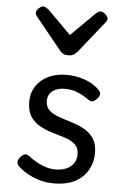

<svg xmlns="http://www.w3.org/2000/svg" viewBox="-58 -886 603 946"><g transform="rotate(5 243.0 -413.0)"><path d="M244 19Q204 19 169 8Q134 -3 107 -19.5Q80 -36 64 -53Q57 -61 57.5 -72.5Q58 -84 71 -98Q82 -109 91 -111Q100 -113 111 -105Q148 -77 181.5 -63.5Q215 -50 246 -50Q276 -50 299 -59.5Q322 -69 335.5 -88Q349 -107 349 -133Q349 -165 330 -182.5Q311 -200 281.5 -209.5Q252 -219 219 -228.5Q186 -238 156.5 -253.5Q127 -269 108 -297Q89 -325 89 -373Q89 -415 110.5 -448Q132 -481 170.5 -500Q209 -519 259 -519Q299 -519 330.5 -510.5Q362 -502 385.5 -488.5Q409 -475 424 -459Q435 -448 433.5 -437.5Q432 -427 421 -415Q410 -402 399.5 -400.5Q389 -399 376 -408Q348 -428 320 -439Q292 -450 258 -450Q222 -450 198.5 -432.5Q175 -415 175 -383Q175 -353 193.5 -336.5Q212 -320 241.5 -309.5Q271 -299 304.5 -289Q338 -279 367.5 -263Q397 -247 415.5 -219.5Q434 -192 434 -146Q434 -103 413.5 -65Q393 -27 351 -4Q309 19 244 19ZM403 -845Q412 -845 425 -833.5Q438 -822 438 -811Q438 -809 437 -805.5Q436 -802 431 -795L304 -636Q298 -630 289 -623Q280 -616 260 -616Q241 -616 232 -623Q223 -630 218 -636L89 -795Q85 -802 84 -805.5Q83 -809 83 -811Q83 -822 95.5 -833.5Q108 -845 118 -845Q124 -845 130 -841.5Q136 -838 143 -833L260 -716L378 -833Q384 -838 390 -841.5Q396 -845 403 -845Z"/></g></svg>

Font: Playwrite FR Trad
Style: Regular
Weight: 400
Designer: Veronika Burian, José Scaglione
Foundry: TypeTogether
Version: Version 1.000